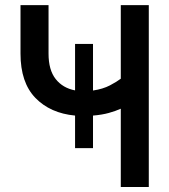

<svg xmlns="http://www.w3.org/2000/svg" viewBox="-20 -743 673 763"><path d="M460 0V-311Q439.9 -301.8 412.6 -294.2Q385.3 -286.6 349.6 -283.7V-154.3H278.3V-283.7Q179.7 -293 120.6 -354Q61.5 -415 61.5 -529.8V-722.7H172.9V-529.8Q172.9 -464.8 201.2 -429Q229.5 -393.1 278.3 -383.8V-568.4H349.6V-383.3Q389.2 -389.2 417 -403.8Q444.8 -418.5 460 -430.2V-722.7H571.3V0Z"/></svg>

Font: Giphurs Medium
Style: Regular
Weight: 500
Version: Version 0.920; ttfautohint (v1.8.4.7-5d5b)